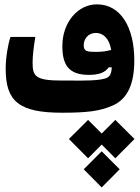

<svg xmlns="http://www.w3.org/2000/svg" viewBox="-20 -500 626 860"><path d="M258.3 4.9C370.1 4.9 427.7 -2 485.8 -27.8C554.7 -58.6 581.5 -129.4 581.5 -230C581.5 -377.4 521 -480.5 414.1 -480.5C328.1 -480.5 259.3 -399.4 259.3 -293.9C259.3 -209.5 287.1 -164.6 378.4 -164.6C428.2 -164.6 452.1 -177.7 466.8 -198.2L480.5 -198.7C479.5 -172.4 474.1 -155.3 451.2 -148.4C416.5 -138.2 356.9 -138.7 294.9 -139.2C282.7 -139.2 270.5 -139.2 258.3 -139.2C141.1 -139.2 126 -156.7 126 -218.3C126 -248.5 130.4 -287.1 138.2 -334.5H26.9C16.6 -305.2 5.4 -242.7 5.4 -192.4C5.4 -46.4 64 4.9 258.3 4.9ZM496.6 37.1 435.5 98.1 374.5 37.1 288.6 122.6 374.5 209 435.5 147.5 496.6 209 582.5 122.6ZM435.5 177.7 355 258.3 435.5 339.4 516.1 258.3ZM478 -276.4C456.5 -270.5 437 -267.6 409.2 -267.6C369.6 -267.6 355 -270 355 -297.9C355 -324.7 374.5 -352.5 409.7 -352.5C439.9 -352.5 469.2 -330.6 478 -276.4Z"/></svg>

Font: Cascadia Mono NF
Style: Bold
Weight: 700
Monospace: yes
Designer: Aaron Bell
Foundry: Saja Typeworks
Version: Version 2404.023